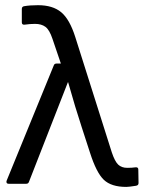

<svg xmlns="http://www.w3.org/2000/svg" viewBox="-20 -715 559 747"><path d="M471.2 12.2Q413.1 12.2 384 -15.4Q355 -43 330.1 -121.1L297.9 -220.2Q273.4 -294.4 245.1 -395H244.1Q237.3 -376 175.8 -220.2L92.8 -7.8Q90.3 0 82 0H13.2Q7.8 0 5.9 -3.7Q3.9 -7.3 5.9 -12.2L189 -460Q191.4 -467.8 200.2 -467.8H216.8L184.1 -564Q172.4 -599.1 156.7 -610.6Q141.1 -622.1 116.2 -622.1Q97.7 -622.1 76.2 -619.1Q64.9 -617.7 64.9 -627.9V-680.2Q64.9 -689.5 74.2 -690.9Q95.7 -694.8 127.9 -694.8Q185.1 -694.8 218 -667.5Q251 -640.1 272.9 -570.8L415 -122.1Q426.8 -86.9 439.9 -74.5Q453.1 -62 475.1 -62Q493.7 -62 506.8 -64Q518.1 -65.4 518.1 -55.2L519 -2.9Q519 6.3 508.8 7.8Q481.4 12.2 471.2 12.2Z"/></svg>

Font: Sofia Sans
Style: Regular
Weight: 400
Designer: Botio Nikoltchev, Ani Petrova
Foundry: lettersoup
Version: Version 4.100